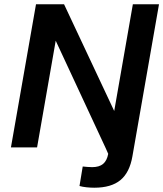

<svg xmlns="http://www.w3.org/2000/svg" viewBox="-20 -688 762 896"><path d="M31 0 148 -668H279L513 -170L600 -668H722L598 41Q585 117 542 152.5Q499 188 420 188Q402 188 383.5 186Q365 184 351 180L366 89Q377 90 388 91Q399 92 410 92Q443 92 461 77Q479 62 485 30L474 5L240 -498L153 0Z"/></svg>

Font: Gantari SemiBold
Style: Italic
Weight: 600
Italic angle: -10°
Designer: Anugrah Pasau
Foundry: Lafontype
Version: Version 1.000